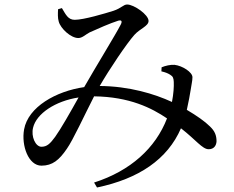

<svg xmlns="http://www.w3.org/2000/svg" viewBox="-20 -769 1040 853"><path d="M698 -470 697 -452C714 -448 725 -444 736 -437C749 -429 751 -422 752 -405C753 -384 751 -352 744 -316C666 -352 554 -386 423 -387C465 -460 543 -576 577 -614C602 -642 640 -653 640 -676C640 -704 575 -749 545 -749C528 -749 520 -733 484 -721C446 -709 352 -681 312 -681C282 -681 272 -705 255 -733L238 -728C237 -711 236 -688 241 -673C249 -643 294 -600 328 -600C346 -600 362 -617 378 -625C413 -641 470 -666 505 -677C519 -681 525 -676 516 -659C494 -616 403 -468 354 -382C229 -364 105 -294 87 -194C74 -121 107 -33 164 -33C213 -33 243 -58 277 -108C304 -146 355 -257 398 -341C556 -339 654 -289 722 -243C671 -111 560 -10 398 42L411 64C597 25 724 -61 784 -199C851 -147 879 -106 907 -106C931 -106 941 -123 942 -141C942 -168 934 -187 913 -207C890 -230 854 -255 810 -281C818 -316 824 -350 827 -369C830 -392 835 -409 835 -426C835 -448 791 -477 755 -481C736 -482 715 -477 698 -470ZM329 -336C294 -273 249 -194 225 -161C203 -131 189 -117 164 -117C138 -117 117 -162 127 -202C142 -264 225 -320 329 -336Z"/></svg>

Font: Noto Serif KR Medium
Style: Regular
Weight: 500
Designer: Ryoko NISHIZUKA 西塚涼子 (kana & ideographs); Frank Grießhammer (Latin, Greek & Cyrillic); Wenlong ZHANG 张文龙 (bopomofo); San
Foundry: Adobe
Version: Version 2.001;hotconv 1.1.0;makeotfexe 2.6.0